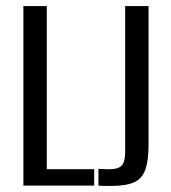

<svg xmlns="http://www.w3.org/2000/svg" viewBox="-20 -611 563 632"><path d="M57 0V-591H134V-54H290V0ZM346 1Q338 1 325.5 1Q313 1 304 0V-55L336 -54Q367 -53 379.5 -65Q392 -77 392 -111V-591H469V-134Q469 -83 458.5 -53Q448 -23 421.5 -11Q395 1 346 1Z"/></svg>

Font: Alumni Sans Thin Medium
Style: Regular
Weight: 500
Version: Version 1.018